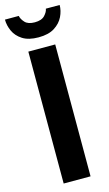

<svg xmlns="http://www.w3.org/2000/svg" viewBox="-138 -920 550 966"><g transform="rotate(-15 137.5 -436.5)"><path d="M136 -743Q84 -743 53 -763Q22 -783 8.5 -813Q-5 -843 -5 -873H67Q70 -856 86 -838.5Q102 -821 137 -821Q173 -821 189.5 -839Q206 -857 208 -873H280Q280 -843 265.5 -813Q251 -783 219.5 -763Q188 -743 136 -743ZM67 0V-687H207V0Z"/></g></svg>

Font: Archivo SemiCondensed
Style: Bold
Weight: 680
Width: 4
Designer: Hector Gatti
Foundry: Omnibus-Type
Version: Version 2.001; ttfautohint (v1.8.3)